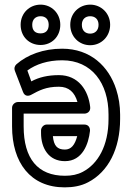

<svg xmlns="http://www.w3.org/2000/svg" viewBox="-20 -774 573 828"><path d="M448 -280V-261C448 -145 402 -67 337 -33C314 -21 290 -16 260 -16C143 -16 82 -90 82 -229V-284H344C354 -284 371 -291 369 -312C361 -385 318 -450 234 -450C187 -450 148 -441 115 -423L98 -470C135 -497 186 -514 248 -514C376 -514 448 -415 448 -280ZM51 -497C43 -490 40 -479 44 -469L79 -378C87 -356 105 -360 114 -365C149 -384 178 -400 234 -400C277 -400 302 -376 314 -334H57C46 -334 32 -324 32 -309V-229C32 -73 111 34 259 34C295 34 330 28 360 12C447 -33 498 -132 498 -261V-280C498 -318 492 -355 481 -389C449 -488 370 -564 248 -564C167 -564 98 -538 51 -497ZM157 -200C157 -135 190 -79 260 -79C336 -79 362 -154 368 -209C369 -219 365 -237 343 -237H182C167 -237 157 -223 157 -212ZM208 -187H313C303 -149 287 -129 260 -129C227 -129 212 -145 208 -187ZM155 -630C132 -630 119 -642 119 -667C119 -691 134 -704 155 -704C176 -704 190 -691 190 -667C190 -642 176 -630 155 -630ZM155 -580C203 -580 240 -616 240 -667C240 -717 202 -754 155 -754C108 -754 69 -718 69 -667C69 -615 107 -580 155 -580ZM369 -629C348 -629 333 -642 333 -667C333 -691 348 -704 369 -704C390 -704 405 -691 405 -667C405 -642 389 -629 369 -629ZM369 -579C417 -579 455 -617 455 -667C455 -717 416 -754 369 -754C322 -754 283 -718 283 -667C283 -616 321 -579 369 -579Z"/></svg>

Font: Asimov
Style: NarOu
Weight: 500
Designer: Google
Version: Version 2.000980; 2014